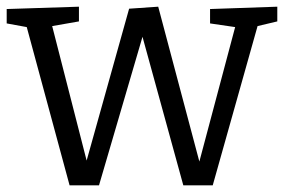

<svg xmlns="http://www.w3.org/2000/svg" viewBox="-25 -552 849 574"><path d="M603 -525 804 -532V-488L745 -474L611 2H523L401 -442L271 2H183L55 -471L-5 -482V-525L211 -532V-488L131 -474L234 -72L361 -526L448 -532L571 -69L678 -471L603 -482Z"/></svg>

Font: Bitter
Style: Regular
Weight: 400
Designer: Sol Matas, and Bitter project Authors
Foundry: Sol Matas
Version: Version 2.001